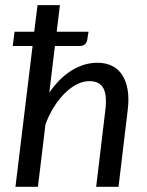

<svg xmlns="http://www.w3.org/2000/svg" viewBox="-20 -714 561 734"><path d="M28.8 0ZM35.6 -592.8H110.8L123.5 -694.3H209L196.8 -592.8H318.4L313.5 -561.5Q311.5 -550.3 304.2 -544.2Q296.9 -538.1 284.2 -538.1H189.9L168.5 -359.9Q207 -416 254.6 -445.1Q302.2 -474.1 352.5 -474.1Q384.3 -474.1 408.4 -462.2Q432.6 -450.2 447.5 -427Q462.4 -403.8 468 -370.4Q473.6 -336.9 468.3 -293.9L433.1 0H347.7L382.8 -293.9Q389.6 -349.6 375.2 -376.7Q360.8 -403.8 321.3 -403.8Q298.3 -403.8 274.7 -392.1Q251 -380.4 228.8 -358.6Q206.5 -336.9 187 -306.4Q167.5 -275.9 153.8 -238.3L125 0H39.1L104.5 -538.1H28.8Z"/></svg>

Font: Carlito
Style: Italic
Weight: 400
Italic angle: -7°
Designer: Lukasz Dziedzic
Foundry: tyPoland Lukasz Dziedzic
Version: Version 1.104